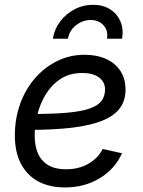

<svg xmlns="http://www.w3.org/2000/svg" viewBox="-20 -783 605 814"><path d="M255.4 11.7Q189.5 11.7 142.1 -13.9Q94.7 -39.6 68.8 -88.6Q43 -137.7 43 -208.5Q43 -280.3 65.4 -342.5Q87.9 -404.8 128.4 -451.4Q168.9 -498 222.7 -524.4Q276.4 -550.8 337.9 -550.8Q390.6 -550.8 429.9 -533Q469.2 -515.1 490.7 -481.9Q512.2 -448.7 512.2 -402.8Q512.2 -356.9 488.3 -324.5Q464.4 -292 414.6 -271.7Q364.7 -251.5 287.6 -241.9Q210.4 -232.4 104 -232.4L115.7 -299.8Q205.1 -299.8 264.9 -305.2Q324.7 -310.5 359.9 -322.8Q395 -335 410.2 -355Q425.3 -375 425.3 -404.3Q425.3 -436 399.4 -454.8Q373.5 -473.6 329.6 -473.6Q274.9 -473.6 236.6 -448.2Q198.2 -422.9 173.8 -382.6Q149.4 -342.3 138.2 -296.1Q127 -250 127 -208Q127 -168.5 139.4 -136.2Q151.9 -104 181.4 -84.7Q210.9 -65.4 260.7 -65.4Q314 -65.4 354.5 -88.6Q395 -111.8 415.5 -151.4L497.1 -133.3Q467.8 -66.9 403.1 -27.6Q338.4 11.7 255.4 11.7ZM374.5 -762.7Q417 -762.7 447 -743.4Q477.1 -724.1 490.7 -691.7Q504.4 -659.2 497.6 -618.7H433.6Q439.5 -653.8 418.7 -676Q397.9 -698.2 364.3 -698.2Q330.6 -698.2 302.2 -676Q273.9 -653.8 268.1 -618.7H204.1Q210.4 -659.2 234.9 -691.7Q259.3 -724.1 295.7 -743.4Q332 -762.7 374.5 -762.7Z"/></svg>

Font: Inter 18pt
Style: Italic
Weight: 400
Italic angle: -9.3988°
Designer: Rasmus Andersson
Foundry: rsms
Version: Version 4.001;git-66647c0bb